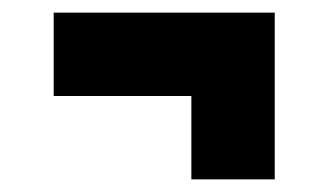

<svg xmlns="http://www.w3.org/2000/svg" viewBox="-20 -484 520 304"><path d="M65 -464V-332H283V-200H415V-464Z"/></svg>

Font: Chromatic Etruscan
Style: Regular
Weight: 400
Version: Version 000.910